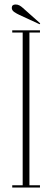

<svg xmlns="http://www.w3.org/2000/svg" viewBox="-20 -835 232 855"><path d="M34.5 0V-10H81V-690H34.5V-700H158V-690H111V-10H158V0ZM156.5 -727 66.5 -768.5Q54.5 -774 43.5 -781.5Q32.5 -789 32.5 -800Q32.5 -815 49.5 -815Q59.5 -815 67.2 -810.5Q75 -806 81.5 -800L159 -731Z"/></svg>

Font: Imbue 100pt Thin
Style: Regular
Weight: 100
Designer: Tyler Finck
Foundry: Etcetera Type Company
Version: Version 1.102; ttfautohint (v1.8.3)